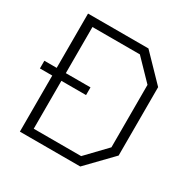

<svg xmlns="http://www.w3.org/2000/svg" viewBox="-165 -887 1021 1038"><g transform="rotate(30 345.0 -368.5)"><path d="M93 0V-350H16V-398H93V-737H470L620 -582V-155L470 0ZM150 -51H446L564 -174V-564L446 -686H150V-398H304V-350H150Z"/></g></svg>

Font: Tomorrow Light
Style: Regular
Weight: 300
Designer: Tony de Marco, Monica Rizzolli
Foundry: Just in Type
Version: Version 2.002